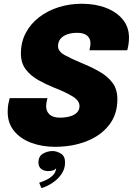

<svg xmlns="http://www.w3.org/2000/svg" viewBox="-20 -770 708 1024"><path d="M274 13Q204 13 146.5 -8.5Q89 -30 55 -71.5Q21 -113 21 -173Q21 -196.5 24 -213.2Q27 -230 31.5 -246.5H233Q229.5 -234 227.8 -222.8Q226 -211.5 226 -203Q226 -176.5 244.2 -159.5Q262.5 -142.5 300 -142.5Q327.5 -142.5 351.2 -148.8Q375 -155 389.5 -168.8Q404 -182.5 404 -204.5Q404 -234 365 -257.2Q326 -280.5 266.5 -303.5Q225.5 -320 185 -342.5Q144.5 -365 118 -399.2Q91.5 -433.5 91.5 -484.5Q91.5 -545.5 117.5 -594.5Q143.5 -643.5 188.8 -678.2Q234 -713 292.5 -731.5Q351 -750 416 -750Q488.5 -750 545.5 -728Q602.5 -706 635.2 -665.5Q668 -625 668 -569.5Q668 -549.5 664.8 -530.5Q661.5 -511.5 658.5 -502H457Q458 -506.5 460.2 -517.8Q462.5 -529 462.5 -540Q462.5 -564 445.2 -579.5Q428 -595 391.5 -595Q362 -595 339 -587Q316 -579 302.8 -563.2Q289.5 -547.5 289.5 -523Q289.5 -496 325.5 -476Q361.5 -456 418.5 -432.5Q471 -411 513.5 -386.2Q556 -361.5 581 -327Q606 -292.5 606 -240.5Q606 -159 561 -102.2Q516 -45.5 440.5 -16.2Q365 13 274 13ZM238 142.5Q213.5 142.5 199.2 130.5Q185 118.5 185 97Q185 63 209.8 49.2Q234.5 35.5 260.5 35.5Q282 35.5 304.5 49Q327 62.5 327 96.5Q327 130.5 308 158.2Q289 186 260.2 205Q231.5 224 201 233.5L189 204.5Q205 199.5 225.2 190.2Q245.5 181 261.5 165.5Q277.5 150 279.5 127Q274.5 135 262.8 138.8Q251 142.5 238 142.5Z"/></svg>

Font: Epilogue Black
Style: Italic
Weight: 900
Italic angle: -12°
Designer: Tyler Finck
Foundry: Etcetera Type Co
Version: Version 2.111